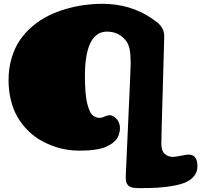

<svg xmlns="http://www.w3.org/2000/svg" viewBox="-20 -770 1081 1008"><path d="M24.9 -349.1Q24.9 -412.1 41.3 -466.3Q57.6 -520.5 85.4 -560.8Q113.3 -601.1 152.1 -633.5Q190.9 -666 234.4 -687.5Q277.8 -709 326.9 -723.1Q376 -737.3 423.1 -743.7Q470.2 -750 517.1 -750Q664.1 -750 776.9 -673.3Q809.1 -651.4 821.3 -637.2Q842.3 -612.3 842.3 -580.1Q842.3 -555.7 834.7 -306.4Q827.1 -57.1 827.1 -14.2Q827.1 22 845 37.8Q862.8 53.7 886.7 53.7Q900.4 53.7 930.2 47.6Q960 41.5 969.7 41.5Q1016.6 41.5 1016.6 103Q1016.6 130.9 1001 151.6Q985.4 172.4 959.5 184.8Q933.6 197.3 893.3 204.8Q853 212.4 810.5 215.1Q768.1 217.8 712.9 217.8Q688.5 217.8 673.8 214.4Q659.2 210.9 651.9 202.4Q644.5 193.8 642.3 184.1Q640.1 174.3 640.1 157.7Q640.1 142.6 653.1 -132.8Q666 -408.2 666 -438Q666 -483.9 660.4 -512.2Q654.8 -540.5 638.2 -560.1Q600.6 -604 542 -604Q522 -604 505.1 -596.9Q488.3 -589.8 473.4 -573Q458.5 -556.2 448.2 -530Q438 -503.9 431.9 -464.1Q425.8 -424.3 425.8 -373Q425.8 -323.2 429 -285.4Q432.1 -247.6 438.5 -224.1Q444.8 -200.7 451.9 -185.3Q459 -169.9 468.8 -163.1Q478.5 -156.2 486.8 -153.8Q495.1 -151.4 505.9 -151.4Q515.1 -151.4 529.3 -158.2Q543.5 -165 557.1 -165Q574.7 -165 592.3 -145.3Q609.9 -125.5 609.9 -96.2Q609.9 -80.1 603.8 -62.3Q597.7 -44.4 587.9 -34.2Q578.1 -23.9 568.4 -16.8Q558.6 -9.8 537.4 0.2Q516.1 10.3 480 15.6Q443.8 21 396 21Q361.8 21 326.4 14.9Q291 8.8 254.4 -4.9Q217.8 -18.6 184.6 -38.8Q151.4 -59.1 122.1 -89.4Q92.8 -119.6 71.3 -156.7Q49.8 -193.8 37.4 -243.2Q24.9 -292.5 24.9 -349.1Z"/></svg>

Font: Cooper* Black
Style: Regular
Weight: 900
Designer: Owen Earl
Foundry: indestructible type*
Version: Version 0.001